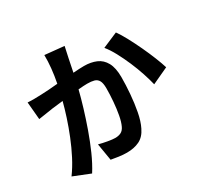

<svg xmlns="http://www.w3.org/2000/svg" viewBox="-173 -1025 1346 1292"><g transform="rotate(-30 500.0 -379.5)"><path d="M806 -696Q829 -664 855 -615.5Q881 -567 906 -513.5Q931 -460 951 -410Q971 -360 982 -324L855 -265Q845 -307 828 -358.5Q811 -410 788 -463.5Q765 -517 739.5 -564.5Q714 -612 687 -645ZM56 -585Q83 -583 109 -583.5Q135 -584 163 -585Q186 -586 220 -588Q254 -590 292 -594Q303 -650 308.5 -704Q314 -758 313 -805L462 -790Q458 -771 453 -748.5Q448 -726 444 -707L423 -604Q448 -606 469.5 -607Q491 -608 507 -608Q560 -608 601 -590.5Q642 -573 665 -531Q688 -489 688 -417Q688 -358 682.5 -289.5Q677 -221 665 -157.5Q653 -94 631 -50Q606 2 564.5 22Q523 42 467 42Q438 42 405.5 37.5Q373 33 347 28L325 -104Q354 -96 391 -89.5Q428 -83 448 -83Q473 -83 492 -92Q511 -101 523 -126Q537 -155 545.5 -201Q554 -247 558.5 -300.5Q563 -354 563 -403Q563 -443 552 -462.5Q541 -482 519.5 -488Q498 -494 466 -494Q454 -494 436 -493Q418 -492 397 -490Q383 -433 362 -363.5Q341 -294 315 -220.5Q289 -147 258.5 -78Q228 -9 193 46L63 -6Q99 -55 130 -115Q161 -175 186.5 -238.5Q212 -302 232 -363.5Q252 -425 265 -476L179 -466Q158 -462 124.5 -457.5Q91 -453 68 -449Z"/></g></svg>

Font: Source Han Sans
Style: Bold
Weight: 700
Designer: Ryoko NISHIZUKA Ë•øÂ°öÊ∂ºÂ≠ê (kana, bopomofo & ideographs); Paul D. Hunt (Latin, Greek & Cyrillic); Sandoll Communicatio
Foundry: Adobe
Version: Version 2.004;hotconv 1.0.118;makeotfexe 2.5.65603